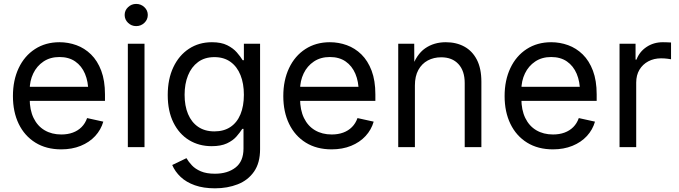

<svg xmlns="http://www.w3.org/2000/svg" viewBox="-20 -767 3540 1001"><path d="M299.3 11.7Q221.2 11.7 164.6 -23.4Q107.9 -58.6 77.6 -121.1Q47.4 -183.6 47.4 -266.1Q47.4 -348.6 77.4 -412.1Q107.4 -475.6 162.4 -511.2Q217.3 -546.9 290 -546.9Q335.9 -546.9 378.4 -531.5Q420.9 -516.1 454.6 -483.2Q488.3 -450.2 507.8 -398.4Q527.3 -346.7 527.3 -274.9V-241.2H103.5V-314.5H480L440.4 -288.1Q440.4 -341.3 423.1 -382.3Q405.8 -423.3 372.3 -446.5Q338.9 -469.7 290 -469.7Q241.7 -469.7 206.8 -446.3Q171.9 -422.9 153.3 -384Q134.8 -345.2 134.8 -298.8V-252.9Q134.8 -193.8 155 -151.9Q175.3 -109.9 212.6 -87.9Q250 -65.9 299.8 -65.9Q333 -65.9 359.6 -75.7Q386.2 -85.4 405.3 -104.5Q424.3 -123.5 434.1 -151.4L518.6 -132.8Q506.3 -90.3 476.1 -57.6Q445.8 -24.9 400.6 -6.6Q355.5 11.7 299.3 11.7Z M646.5 0V-539.1H733.4V0ZM689.9 -630.9Q665.5 -630.9 647.7 -647.9Q629.9 -665 629.9 -689Q629.9 -712.9 647.7 -729.7Q665.5 -746.6 689.9 -746.6Q714.8 -746.6 732.7 -729.7Q750.5 -712.9 750.5 -689Q750.5 -665 732.7 -647.9Q714.8 -630.9 689.9 -630.9Z M1100.6 214.8Q1041 214.8 996.1 199Q951.2 183.1 921.9 155.5Q892.6 127.9 877.9 93.3L952.1 57.6Q962.9 76.2 980.5 95Q998 113.8 1027.1 126.2Q1056.2 138.7 1100.6 138.7Q1166.5 138.7 1208 106.4Q1249.5 74.2 1249.5 7.3V-95.2H1243.2Q1231.4 -76.7 1212.9 -55.4Q1194.3 -34.2 1163.1 -19.5Q1131.8 -4.9 1083.5 -4.9Q1017.6 -4.9 965.8 -36.4Q914.1 -67.9 884.3 -127.7Q854.5 -187.5 854.5 -271.5Q854.5 -355 883.8 -416.7Q913.1 -478.5 965.1 -512.7Q1017.1 -546.9 1085 -546.9Q1133.3 -546.9 1164.6 -531.2Q1195.8 -515.6 1214.8 -493.7Q1233.9 -471.7 1245.1 -453.1H1251.5V-539.1H1335.9V11.2Q1335.9 82.5 1304.4 127.7Q1272.9 172.9 1219.5 193.8Q1166 214.8 1100.6 214.8ZM1097.7 -82Q1147 -82 1181.4 -105Q1215.8 -127.9 1233.6 -170.9Q1251.5 -213.9 1251.5 -272.9Q1251.5 -331.1 1233.9 -375.2Q1216.3 -419.4 1181.9 -444.3Q1147.5 -469.2 1097.7 -469.2Q1047.4 -469.2 1012.7 -443.6Q978 -418 960.2 -373.8Q942.4 -329.6 942.4 -272.9Q942.4 -215.3 960.4 -172.4Q978.5 -129.4 1013.2 -105.7Q1047.9 -82 1097.7 -82Z M1709 11.7Q1630.9 11.7 1574.2 -23.4Q1517.6 -58.6 1487.3 -121.1Q1457 -183.6 1457 -266.1Q1457 -348.6 1487.1 -412.1Q1517.1 -475.6 1572 -511.2Q1627 -546.9 1699.7 -546.9Q1745.6 -546.9 1788.1 -531.5Q1830.6 -516.1 1864.3 -483.2Q1897.9 -450.2 1917.5 -398.4Q1937 -346.7 1937 -274.9V-241.2H1513.2V-314.5H1889.6L1850.1 -288.1Q1850.1 -341.3 1832.8 -382.3Q1815.4 -423.3 1782 -446.5Q1748.5 -469.7 1699.7 -469.7Q1651.4 -469.7 1616.5 -446.3Q1581.5 -422.9 1563 -384Q1544.4 -345.2 1544.4 -298.8V-252.9Q1544.4 -193.8 1564.7 -151.9Q1585 -109.9 1622.3 -87.9Q1659.7 -65.9 1709.5 -65.9Q1742.7 -65.9 1769.3 -75.7Q1795.9 -85.4 1814.9 -104.5Q1834 -123.5 1843.8 -151.4L1928.2 -132.8Q1916 -90.3 1885.7 -57.6Q1855.5 -24.9 1810.3 -6.6Q1765.1 11.7 1709 11.7Z M2143.1 -321.3V0H2056.2V-539.1H2139.6L2140.1 -408.7H2125.5Q2150.4 -482.9 2196.3 -514.9Q2242.2 -546.9 2304.2 -546.9Q2358.9 -546.9 2400.6 -524.2Q2442.4 -501.5 2466.1 -455.8Q2489.7 -410.2 2489.7 -340.8V0H2402.8V-334Q2402.8 -397.5 2370.1 -432.9Q2337.4 -468.3 2280.3 -468.3Q2241.2 -468.3 2210.2 -451.7Q2179.2 -435.1 2161.1 -402.3Q2143.1 -369.6 2143.1 -321.3Z M2862.8 11.7Q2784.7 11.7 2728 -23.4Q2671.4 -58.6 2641.1 -121.1Q2610.8 -183.6 2610.8 -266.1Q2610.8 -348.6 2640.9 -412.1Q2670.9 -475.6 2725.8 -511.2Q2780.8 -546.9 2853.5 -546.9Q2899.4 -546.9 2941.9 -531.5Q2984.4 -516.1 3018.1 -483.2Q3051.8 -450.2 3071.3 -398.4Q3090.8 -346.7 3090.8 -274.9V-241.2H2667V-314.5H3043.5L3003.9 -288.1Q3003.9 -341.3 2986.6 -382.3Q2969.2 -423.3 2935.8 -446.5Q2902.3 -469.7 2853.5 -469.7Q2805.2 -469.7 2770.3 -446.3Q2735.4 -422.9 2716.8 -384Q2698.2 -345.2 2698.2 -298.8V-252.9Q2698.2 -193.8 2718.5 -151.9Q2738.8 -109.9 2776.1 -87.9Q2813.5 -65.9 2863.3 -65.9Q2896.5 -65.9 2923.1 -75.7Q2949.7 -85.4 2968.8 -104.5Q2987.8 -123.5 2997.6 -151.4L3082 -132.8Q3069.8 -90.3 3039.6 -57.6Q3009.3 -24.9 2964.1 -6.6Q2918.9 11.7 2862.8 11.7Z M3210 0V-539.1H3293.5V-456.1H3298.3Q3313.5 -497.1 3350.6 -522Q3387.7 -546.9 3436 -546.9Q3446.3 -546.9 3459 -546.4Q3471.7 -545.9 3478.5 -545.4V-458Q3474.6 -459 3459.2 -460.9Q3443.8 -462.9 3426.3 -462.9Q3389.6 -462.9 3360.1 -447.3Q3330.6 -431.6 3313.7 -403.3Q3296.9 -375 3296.9 -336.4V0Z"/></svg>

Font: Inter 18pt
Style: Regular
Weight: 400
Designer: Rasmus Andersson
Foundry: rsms
Version: Version 4.001;git-66647c0bb